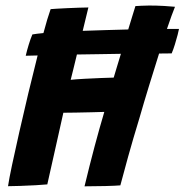

<svg xmlns="http://www.w3.org/2000/svg" viewBox="-20 -674 667 694"><path d="M9 -1Q12.5 -25.5 23.5 -77.5Q34.5 -129.5 49.8 -196.8Q65 -264 82.2 -336.2Q99.5 -408.5 116 -473.5Q92 -473 73 -472.5Q77.5 -492 83.8 -512.5Q90 -533 97 -549.5Q110.5 -552 137 -554.5Q151.5 -609 163 -641Q167.5 -641.5 184.2 -642.5Q201 -643.5 222.8 -644.5Q244.5 -645.5 265.2 -646.2Q286 -647 299.5 -647Q295.5 -630.5 290 -608Q284.5 -585.5 279 -562.5Q319 -564 361 -565.2Q403 -566.5 443.5 -567.5Q450 -589.5 456.8 -611Q463.5 -632.5 469.5 -652Q477 -652.5 491 -653.2Q505 -654 519 -654Q546.5 -654 573 -652.5Q599.5 -651 612.5 -649.5Q607.5 -637.5 600 -616.8Q592.5 -596 583.5 -569.5Q609.5 -569.5 627 -569.5Q626 -563.5 622 -547.8Q618 -532 612.2 -513.5Q606.5 -495 600.5 -481Q582 -481 555 -480.5Q537.5 -425.5 518.8 -364.2Q500 -303 483.5 -245.5Q461 -172 442.8 -106.5Q424.5 -41 415 -4Q399 -2.5 360.2 -1.5Q321.5 -0.5 285.5 -0.5Q304 -77.5 322 -145Q340 -212.5 357 -269.5Q339.5 -269 310.5 -268.2Q281.5 -267.5 253.2 -267Q225 -266.5 209 -266.5Q201 -230.5 191.5 -188.2Q182 -146 173.2 -106.5Q164.5 -67 158.2 -39.8Q152 -12.5 151 -7.5Q137 -6 109.2 -4.5Q81.5 -3 53 -2Q24.5 -1 9 -1ZM391 -393.5Q396.5 -412.5 403.2 -434.2Q410 -456 417 -479.5Q378.5 -479 338 -478.2Q297.5 -477.5 258 -477Q250.5 -447 244.5 -421.5Q238.5 -396 235.5 -385.5Q254.5 -387.5 285 -389.2Q315.5 -391 345.2 -392Q375 -393 391 -393.5Z"/></svg>

Font: Grandstander SemiBold
Style: Italic
Weight: 600
Italic angle: -15°
Designer: Tyler Finck
Foundry: Etcetera Type Co
Version: Version 1.200; ttfautohint (v1.8.3)